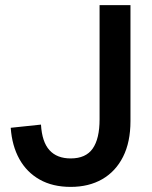

<svg xmlns="http://www.w3.org/2000/svg" viewBox="-20 -717 594 752"><path d="M257 15Q186 15 135.2 -13.8Q84.5 -42.5 55.8 -94.2Q27 -146 22 -216.5L140.5 -229Q144.5 -161 173.8 -128.8Q203 -96.5 257 -96.5Q316 -96.5 343 -135Q370 -173.5 370 -249.5V-697H491V-243Q491 -160.5 462 -103Q433 -45.5 380.5 -15.2Q328 15 257 15Z"/></svg>

Font: Acari Sans Neue
Style: Bold
Weight: 700
Designer: Alfredo Marco Pradil (font), Cristiano Sobral (main changes)
Foundry: Hanken Design Co. (font), Cristiano Sobral (main changes)
Version: Version 2.459;March 19, 2022;FontCreator 14.0.0.2808 64-bit;